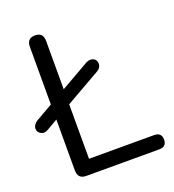

<svg xmlns="http://www.w3.org/2000/svg" viewBox="-151 -811 824 911"><g transform="rotate(-20 261.0 -355.0)"><path d="M497 0H129Q87 0 87 -43V-300L32 -268Q12 -256 -5 -266Q-22 -276 -21 -294Q-20 -312 0 -326L87 -376V-667Q87 -710 128 -710Q169 -710 169 -667V-423L314 -506Q335 -516 351 -508Q367 -500 367 -480Q367 -460 346 -448L169 -347V-72H497Q535 -72 535 -36Q535 0 497 0Z"/></g></svg>

Font: Nunito
Style: Regular
Weight: 400
Designer: Vernon Adams
Foundry: Vernon Adams
Version: Version 3.602